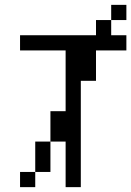

<svg xmlns="http://www.w3.org/2000/svg" viewBox="-20 -770 540 790"><path d="M500 -687.5H437.5V-750H500ZM62.5 -62.5H125V0H62.5ZM62.5 -625H375V-687.5H437.5V-625H500V-562.5H375V-437.5H312.5V0H250V-187.5H187.5V-312.5H250V-562.5H62.5ZM125 -187.5H187.5V-62.5H125Z"/></svg>

Font: ChillBitmapSE 16px
Style: Regular
Weight: 400
Designer: Designed by Warren2060
Foundry: ChillType
Version: Version 1.000